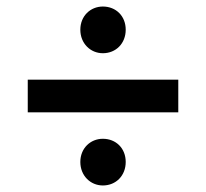

<svg xmlns="http://www.w3.org/2000/svg" viewBox="-20 -644 630 588"><path d="M65 -300H526V-400H65ZM295 -76C335 -76 365 -106 365 -148C365 -190 335 -219 295 -219C257 -219 226 -190 226 -148C226 -106 257 -76 295 -76ZM295 -481C335 -481 365 -511 365 -553C365 -595 335 -624 295 -624C257 -624 226 -595 226 -553C226 -511 257 -481 295 -481Z"/></svg>

Font: Chess Sans SemiBold
Style: Regular
Weight: 600
Designer: Wolf Bōese
Foundry: Wolf Bōese
Version: Version 7.223;Glyphs 3.3 (3306)